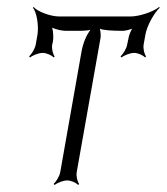

<svg xmlns="http://www.w3.org/2000/svg" viewBox="-20 -515 476 548"><path d="M74 -493C85 -480 91 -441 87 -416L82 -388C80 -376 70 -360 63 -354L66 -351C73 -357 90 -364 102 -364C113 -364 128 -357 133 -351L136 -354C131 -360 127 -376 129 -388L131 -396C133 -407 132 -425 129 -436C139 -431 157 -427 168 -427H200C220 -427 232 -428 238 -430C228 -416 217 -395 212 -364L152 -24C150 -12 140 4 133 10L136 13C143 7 160 0 172 0C183 0 198 7 203 13L206 10C201 4 197 -12 199 -24L267 -407C268 -414 267 -426 265 -433C274 -429 298 -427 330 -427C337 -427 349 -430 357 -433C353 -426 348 -414 347 -407L343 -388C341 -376 331 -360 324 -354L327 -351C334 -357 351 -364 363 -364C374 -364 389 -357 394 -351L397 -354C392 -360 388 -376 390 -388L395 -416C399 -441 421 -480 436 -493L434 -495C419 -482 378 -468 353 -468H149C124 -468 87 -482 76 -495Z"/></svg>

Font: Armata Saber
Style: RgIta
Weight: 400
Designer: Jasper
Foundry: Cannot Into Space Fonts
Version: Version 0.970